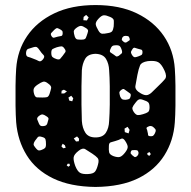

<svg xmlns="http://www.w3.org/2000/svg" viewBox="-20 -730 758 760"><path d="M358 10Q258 9 190 -24Q122 -57 86 -115Q50 -173 44 -246Q42 -273 41.5 -312Q41 -351 41.5 -390.5Q42 -430 44 -458Q49 -531 87.5 -587.5Q126 -644 194.5 -677Q263 -710 358 -710Q454 -710 522 -677Q590 -644 628.5 -587.5Q667 -531 672 -458Q674 -430 674.5 -390.5Q675 -351 674.5 -312Q674 -273 672 -246Q667 -173 630.5 -115Q594 -57 526.5 -24Q459 9 358 10ZM321 -671 311 -663 310 -650 324 -649 331 -661ZM416 -663Q400 -670 391 -669.5Q382 -669 370 -656Q358 -643 359 -634Q360 -625 369 -610Q376 -597 384.5 -596.5Q393 -596 407 -599Q420 -601 424 -606.5Q428 -612 430 -625Q431 -640 430.5 -648.5Q430 -657 416 -663ZM320 -619Q308 -627 301 -627.5Q294 -628 283 -620Q272 -612 272 -605Q272 -598 276 -585Q280 -575 286 -574Q292 -573 302 -573Q312 -573 316 -575.5Q320 -578 323 -588Q327 -599 328.5 -606Q330 -613 320 -619ZM214 -616Q207 -620 203 -618Q199 -616 194 -611Q187 -604 183 -599.5Q179 -595 184 -587Q189 -579 194.5 -581Q200 -583 209 -585Q217 -587 222 -587.5Q227 -588 228 -596Q229 -605 225.5 -608.5Q222 -612 214 -616ZM477 -588Q466 -588 463 -578Q461 -572 463.5 -570Q466 -568 470 -564Q477 -559 483 -564Q489 -568 492 -570Q495 -572 493 -578Q491 -585 487.5 -586.5Q484 -588 477 -588ZM462 -532Q459 -542 455 -546.5Q451 -551 440 -551Q429 -551 424.5 -547.5Q420 -544 416 -533Q413 -525 418 -522Q423 -519 430 -514Q436 -509 439.5 -507Q443 -505 450 -509Q458 -515 461.5 -518.5Q465 -522 462 -532ZM235 -538Q229 -547 222.5 -546.5Q216 -546 205 -543Q194 -539 188.5 -536Q183 -533 183 -521Q183 -509 187.5 -504.5Q192 -500 204 -496Q214 -493 218 -497Q222 -501 228 -509Q235 -518 238.5 -523.5Q242 -529 235 -538ZM137 -531Q131 -540 126.5 -543Q122 -546 112 -543Q99 -539 91.5 -536.5Q84 -534 83 -520Q83 -507 91 -505Q99 -503 111 -498Q125 -493 133 -488.5Q141 -484 150 -495Q159 -506 152 -512.5Q145 -519 137 -531ZM526 -537Q518 -540 513 -541Q508 -542 504 -535Q498 -527 498.5 -522Q499 -517 505 -509Q510 -503 515 -503.5Q520 -504 528 -507Q536 -510 540 -512.5Q544 -515 544 -524Q544 -532 539 -533.5Q534 -535 526 -537ZM358 -186Q387 -186 399 -204.5Q411 -223 412 -251Q414 -280 414.5 -316Q415 -352 414.5 -388.5Q414 -425 412 -452Q411 -478 399.5 -497Q388 -516 358 -517Q328 -516 317 -497Q306 -478 304 -452Q303 -425 302.5 -388.5Q302 -352 302.5 -316Q303 -280 304 -251Q306 -223 318 -204.5Q330 -186 358 -186ZM631 -451Q619 -477 606 -484Q593 -491 565 -488Q540 -484 534.5 -471.5Q529 -459 524 -434Q519 -406 516 -390Q513 -374 538 -360Q554 -351 564 -354Q574 -357 583 -366.5Q592 -376 606 -389Q624 -406 633 -417Q642 -428 631 -451ZM171 -399Q159 -409 150.5 -406.5Q142 -404 129 -395Q117 -387 114 -379.5Q111 -372 115 -358Q119 -345 126.5 -344.5Q134 -344 148 -344Q160 -344 166 -345.5Q172 -347 176 -358Q181 -373 182.5 -381.5Q184 -390 171 -399ZM484 -368Q476 -373 472 -376.5Q468 -380 460 -374Q452 -368 452.5 -362.5Q453 -357 456 -347Q460 -339 464 -337Q468 -335 477 -335Q486 -336 490.5 -338Q495 -340 497 -349Q499 -357 495 -360Q491 -363 484 -368ZM233 -375 224 -371 223 -360H234L245 -368ZM262 -351 251 -344 254 -332 266 -329 270 -341ZM548 -334Q536 -339 529.5 -336Q523 -333 516 -323Q507 -312 504.5 -305Q502 -298 510 -286Q518 -275 525.5 -274.5Q533 -274 546 -278Q560 -282 566 -286.5Q572 -291 572 -305Q572 -320 566.5 -325Q561 -330 548 -334ZM165 -269Q155 -276 149 -277Q143 -278 133 -270Q125 -263 127.5 -257Q130 -251 134 -241Q137 -234 141 -232Q145 -230 153 -231Q166 -232 168 -244Q171 -253 172 -258.5Q173 -264 165 -269ZM589 -225Q578 -236 565 -228Q558 -225 560.5 -220Q563 -215 564 -208Q566 -201 566 -196.5Q566 -192 573 -191Q581 -190 585 -192Q589 -194 593 -202Q597 -210 596.5 -214.5Q596 -219 589 -225ZM493 -216 485 -228 473 -221 474 -207 489 -202ZM293 -181 285 -190 272 -182 281 -170 292 -171ZM146 -188Q134 -192 129.5 -187Q125 -182 118 -172Q113 -164 113 -159Q113 -154 119 -147Q125 -139 129.5 -136Q134 -133 143 -136Q154 -140 158 -144Q162 -148 162 -159Q162 -172 160 -178.5Q158 -185 146 -188ZM475 -173Q467 -185 459 -180.5Q451 -176 437 -172Q425 -169 418 -166.5Q411 -164 411 -152Q410 -136 412 -127Q414 -118 429 -112Q446 -106 455 -109Q464 -112 475 -126Q486 -140 485.5 -149Q485 -158 475 -173ZM237 -155 228 -161 223 -151 230 -143 240 -145ZM345 -122Q328 -133 317.5 -139.5Q307 -146 291 -133Q273 -119 271.5 -107Q270 -95 278 -73Q286 -53 296 -46.5Q306 -40 328 -41Q349 -42 356 -50.5Q363 -59 368 -79Q373 -97 366.5 -104.5Q360 -112 345 -122ZM513 -136Q507 -136 503.5 -135.5Q500 -135 498 -130Q496 -124 498 -121.5Q500 -119 504 -115Q509 -111 512 -109Q515 -107 520 -110Q530 -117 528 -128Q526 -134 522.5 -135Q519 -136 513 -136ZM572 -128 563 -124 564 -117 571 -113 577 -120ZM255 -82H248L244 -75L251 -70L257 -75Z"/></svg>

Font: Rubik Moonrocks
Style: Regular
Weight: 400
Designer: Hubert and Fischer, NaN
Foundry: Hubert and Fischer, NaN
Version: Version 2.200